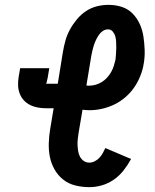

<svg xmlns="http://www.w3.org/2000/svg" viewBox="-20 -763 640 791"><path d="M348 8Q318 8 290 1Q262 -6 240.5 -23Q219 -40 205 -64.5Q191 -89 185.5 -116.5Q180 -144 181 -174Q182 -204 187 -233L201 -317H171Q153 -317 136 -320Q119 -323 104 -330.5Q89 -338 78 -350Q67 -362 61 -378Q55 -394 54.5 -411.5Q54 -429 57 -447L63 -482H183L177 -446Q177 -446 177 -446Q177 -446 177 -446V-445Q176 -440 174.5 -434.5Q173 -429 172 -423Q172 -423 172 -422.5Q172 -422 172 -422Q172 -422 172 -421.5Q172 -421 172 -421Q172 -420 171 -420Q170 -420 169 -419Q169 -418 169.5 -418Q170 -418 171 -418H218L239 -548Q243 -572 249.5 -595.5Q256 -619 268 -641Q280 -663 296.5 -683Q313 -703 334 -717Q355 -731 379 -737Q403 -743 427 -743H428Q456 -743 482 -734.5Q508 -726 526.5 -707Q545 -688 556 -663.5Q567 -639 571 -612Q575 -585 576 -556.5Q577 -528 572 -500Q568 -475 558 -450Q548 -425 533 -403Q518 -381 496.5 -362.5Q475 -344 451 -332.5Q427 -321 401 -315Q375 -309 350 -309Q342 -309 334.5 -309.5Q327 -310 320 -311L304 -217Q302 -204 300.5 -191Q299 -178 299.5 -165.5Q300 -153 302 -140.5Q304 -128 309.5 -117.5Q315 -107 325 -100Q335 -93 348 -93Q359 -93 370 -98.5Q381 -104 389 -112.5Q397 -121 403 -131.5Q409 -142 414 -153L520 -108Q507 -84 489.5 -61.5Q472 -39 449 -23Q426 -7 400 0.5Q374 8 348 8ZM347 -410Q361 -410 374.5 -414Q388 -418 400 -425.5Q412 -433 421.5 -443.5Q431 -454 438 -466.5Q445 -479 449 -492Q453 -505 456 -518Q457 -530 458 -542Q459 -554 459 -566Q459 -578 458.5 -590Q458 -602 455 -613Q452 -624 444.5 -633Q437 -642 425 -642Q413 -642 403 -635Q393 -628 386.5 -618Q380 -608 375 -597.5Q370 -587 366.5 -576Q363 -565 360.5 -554Q358 -543 356 -532L336 -411Q339 -410 342 -410Q345 -410 347 -410Z"/></svg>

Font: Iosevka Curly Extended
Style: Bold Italic
Weight: 700
Width: 7
Italic angle: -9°
Monospace: yes
Designer: Belleve Invis
Foundry: Belleve Invis
Version: Version 11.1.0; ttfautohint (v1.8.3)